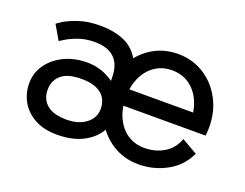

<svg xmlns="http://www.w3.org/2000/svg" viewBox="-88 -686 1102 863"><g transform="rotate(20 463.0 -254.5)"><path d="M426.8 -293V-214.8H786.1L820.3 -293ZM786.1 -166Q768.1 -117.2 726.8 -92.8Q685.5 -68.4 633.8 -68.4Q598.6 -68.4 570.1 -82Q541.5 -95.7 521 -120.8Q500.5 -146 489.5 -179.9Q478.5 -213.9 478.5 -253.9Q478.5 -294.4 489.5 -328.1Q500.5 -361.8 521 -387Q541.5 -412.1 570.1 -425.8Q598.6 -439.5 633.8 -439.5Q668.9 -439.5 697.5 -425.8Q726.1 -412.1 746.6 -387Q767.1 -361.8 778.1 -328.1Q789.1 -294.4 789.1 -253.9Q789.1 -243.7 788.3 -234.1Q787.6 -224.6 786.1 -214.8H874.5Q875.5 -224.6 876.2 -234.4Q877 -244.1 877 -253.9Q877 -330.1 844.7 -389.6Q812.5 -449.2 757.6 -483.4Q702.6 -517.6 633.8 -517.6Q565.4 -517.6 510.3 -483.4Q455.1 -449.2 422.9 -389.6Q390.6 -330.1 390.6 -253.9Q390.6 -177.7 422.9 -118.2Q455.1 -58.6 510.3 -24.4Q565.4 9.8 633.8 9.8Q706.5 9.8 768.6 -24.2Q830.6 -58.1 860.8 -123ZM244.1 9.8Q314 9.8 363 -13.9Q412.1 -37.6 438 -77.4Q463.9 -117.2 463.9 -166Q463.9 -214.8 435.8 -254.6Q407.7 -294.4 362.1 -318.1Q316.4 -341.8 263.7 -341.8Q201.7 -341.8 153.1 -318.1Q104.5 -294.4 76.7 -254.6Q48.8 -214.8 48.8 -166Q48.8 -117.2 71.8 -77.4Q94.7 -37.6 138.4 -13.9Q182.1 9.8 244.1 9.8ZM390.6 -166Q390.6 -136.7 374 -114.7Q357.4 -92.8 328.9 -80.6Q300.3 -68.4 263.7 -68.4Q197.8 -68.4 167.2 -95.2Q136.7 -122.1 136.7 -166Q136.7 -210 167.2 -236.8Q197.8 -263.7 263.7 -263.7Q307.6 -263.7 335.7 -251.5Q363.8 -239.3 377.2 -217.3Q390.6 -195.3 390.6 -166ZM478.5 -110.8V-296.9Q478.5 -382.3 450 -430.4Q421.4 -478.5 372.6 -498Q323.7 -517.6 263.7 -517.6Q201.7 -517.6 158 -502.4Q114.3 -487.3 91.3 -472.2Q68.4 -457 68.4 -457L108.4 -388.2Q108.4 -388.2 128.9 -401.1Q149.4 -414.1 184.3 -427Q219.2 -439.9 263.2 -439.9Q293.9 -439.9 317.6 -432.4Q341.3 -424.8 357.7 -409.2Q374 -393.6 382.3 -369.6Q390.6 -345.7 390.6 -312.5V-228.5Z"/></g></svg>

Font: Giphurs
Style: Regular
Weight: 400
Version: Version 2.010